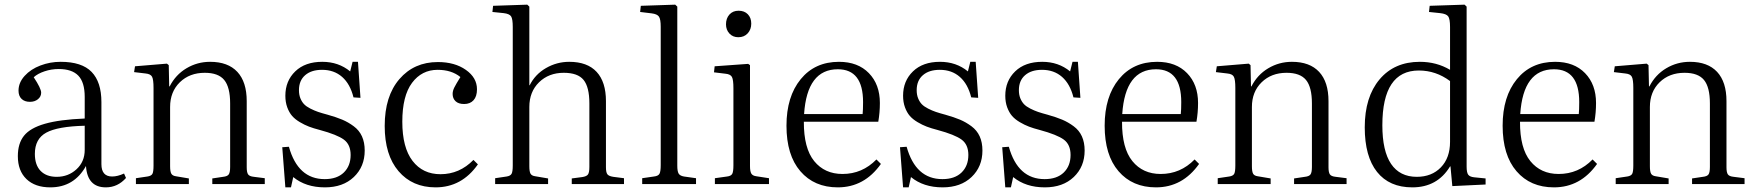

<svg xmlns="http://www.w3.org/2000/svg" viewBox="-20 -786 7501 820"><path d="M194.8 14.2Q129.9 14.2 93 -21.2Q56.2 -56.6 56.2 -119.1Q56.2 -173.3 82.5 -206.3Q108.9 -239.3 171.4 -257.3Q233.9 -275.4 341.8 -279.8V-372.1Q341.8 -434.6 314.5 -462.9Q287.1 -491.2 231 -491.2Q199.2 -491.2 170.2 -481.4Q141.1 -471.7 124 -456.1Q155.8 -408.2 155.8 -390.1Q155.8 -373.5 142.1 -362.3Q128.4 -351.1 107.9 -351.1Q85.4 -351.1 72.3 -363.5Q59.1 -376 59.1 -398.9Q59.1 -433.1 85.2 -461.9Q111.3 -490.7 152.6 -506.3Q193.8 -522 238.8 -522Q329.6 -522 371.3 -478.8Q413.1 -435.5 413.1 -350.1V-85Q413.1 -32.2 459 -32.2Q481.9 -32.2 509.8 -44.9L518.1 -25.9Q482.4 14.2 432.1 14.2Q353 14.2 347.2 -77.1Q296.4 14.2 194.8 14.2ZM222.2 -30.8Q271.5 -30.8 306.6 -63Q341.8 -95.2 341.8 -146V-249Q226.1 -246.1 177.5 -219.5Q128.9 -192.9 128.9 -128.9Q128.9 -81.1 153.6 -55.9Q178.2 -30.8 222.2 -30.8Z M560.5 0V-24.9L609.9 -32.2Q626 -34.7 630.9 -43.5Q635.7 -52.2 635.7 -79.1V-410.2Q635.7 -446.3 629.4 -458.3Q623 -470.2 601.6 -472.2L552.7 -478L556.6 -502.9L692.9 -514.2L700.7 -507.8L702.6 -417H704.6Q730 -466.8 776.4 -494.4Q822.8 -522 877.4 -522Q953.6 -522 993.7 -479Q1033.7 -436 1033.7 -354V-71.8Q1033.7 -49.8 1039.6 -41.3Q1045.4 -32.7 1064.5 -30.8L1110.8 -24.9V0H886.7V-23.9L932.6 -30.8Q951.2 -32.7 957 -41.3Q962.9 -49.8 962.9 -73.2V-344.2Q962.9 -413.6 937.7 -444.3Q912.6 -475.1 854.5 -475.1Q789.6 -475.1 748 -434.6Q706.5 -394 706.5 -329.1V-76.2Q706.5 -53.2 711.7 -44.2Q716.8 -35.2 731.4 -33.2L786.6 -23.9V0Z M1198.7 14.2 1185.5 -157.2 1213.9 -159.2Q1252.4 -21 1366.7 -21Q1419.4 -21 1448.5 -49.3Q1477.5 -77.6 1477.5 -124Q1477.5 -168.5 1448.7 -189.7Q1419.9 -210.9 1345.7 -231Q1319.3 -237.8 1300 -245.1Q1280.8 -252.4 1260.5 -264.4Q1240.2 -276.4 1227.5 -291Q1214.8 -305.7 1206.8 -327.6Q1198.7 -349.6 1198.7 -377Q1198.7 -440.4 1241 -481.2Q1283.2 -522 1356.4 -522Q1425.8 -522 1475.6 -481L1485.8 -522H1508.8L1519.5 -368.2L1489.7 -370.1Q1475.6 -427.2 1441.2 -457.5Q1406.7 -487.8 1355.5 -487.8Q1309.6 -487.8 1283.2 -464.8Q1256.8 -441.9 1256.8 -400.9Q1256.8 -381.3 1262.9 -366.2Q1269 -351.1 1278.6 -341.1Q1288.1 -331.1 1305.4 -322.3Q1322.8 -313.5 1338.6 -308.1Q1354.5 -302.7 1379.9 -295.9Q1416.5 -285.6 1441.9 -274.9Q1467.3 -264.2 1490.7 -246.8Q1514.2 -229.5 1525.9 -203.6Q1537.6 -177.7 1537.6 -143.1Q1537.6 -74.2 1491.2 -30Q1444.8 14.2 1367.7 14.2Q1285.6 14.2 1232.4 -29.8L1222.7 14.2Z M1840.3 14.2Q1741.2 14.2 1682.1 -54.9Q1623 -124 1623 -248Q1623 -375.5 1685.8 -448.2Q1748.5 -521 1850.1 -521Q1922.4 -521 1969.7 -487.5Q2017.1 -454.1 2017.1 -404.8Q2017.1 -374 2002.4 -357.9Q1987.8 -341.8 1962.4 -341.8Q1938 -341.8 1925.5 -353.8Q1913.1 -365.7 1913.1 -384.8Q1913.1 -397.9 1920.2 -412.1Q1927.2 -426.3 1946.3 -457Q1908.2 -487.8 1849.1 -487.8Q1781.2 -487.8 1739.7 -432.1Q1698.2 -376.5 1698.2 -266.1Q1698.2 -155.8 1741.9 -98.9Q1785.6 -42 1861.3 -42Q1942.4 -42 2002 -103L2021 -84Q1952.1 14.2 1840.3 14.2Z M2094.7 0V-24.9L2144 -32.2Q2159.7 -34.7 2164.8 -43.7Q2169.9 -52.7 2169.9 -79.1V-670.9Q2169.9 -705.1 2162.8 -716.1Q2155.8 -727.1 2130.9 -730L2083 -734.9L2085.9 -761.2L2231.9 -766.1L2240.7 -757.8V-423.8L2241.7 -420.9Q2265.1 -468.3 2311.5 -495.1Q2357.9 -522 2411.1 -522Q2488.3 -522 2528.1 -479Q2567.9 -436 2567.9 -354V-71.8Q2567.9 -49.8 2574 -41.7Q2580.1 -33.7 2599.1 -30.8L2645 -24.9V0H2421.9V-23.9L2466.8 -29.8Q2485.4 -32.7 2491.2 -41Q2497.1 -49.3 2497.1 -73.2V-344.2Q2497.1 -414.1 2472.4 -444.6Q2447.8 -475.1 2387.7 -475.1Q2323.7 -475.1 2282.2 -434.6Q2240.7 -394 2240.7 -329.1V-76.2Q2240.7 -53.2 2245.8 -44.2Q2251 -35.2 2266.1 -33.2L2320.8 -23.9V0Z M2722.7 0V-24.9L2772.9 -32.2Q2791 -34.2 2796.4 -43.7Q2801.8 -53.2 2801.8 -81.1V-671.9Q2801.8 -704.1 2794.2 -715.1Q2786.6 -726.1 2762.7 -729L2713.9 -734.9L2716.8 -761.2L2863.8 -766.1L2872.6 -757.8V-78.1Q2872.6 -54.7 2878.2 -44.9Q2883.8 -35.2 2900.9 -32.2L2952.6 -24.9V0Z M3133.3 -627Q3109.9 -627 3095.2 -642.8Q3080.6 -658.7 3080.6 -682.1Q3080.6 -707.5 3095.2 -723.9Q3109.9 -740.2 3134.3 -740.2Q3159.2 -740.2 3173.8 -725.1Q3188.5 -710 3188.5 -685.1Q3188.5 -660.2 3173.3 -643.6Q3158.2 -627 3133.3 -627ZM3033.2 0V-24.9L3085.4 -32.2Q3102.1 -34.2 3107.2 -43.5Q3112.3 -52.7 3112.3 -80.1V-409.2Q3112.3 -445.3 3106 -457.3Q3099.6 -469.2 3078.1 -471.2L3029.3 -477.1L3032.2 -502.9L3175.3 -513.2L3183.1 -507.8V-77.1Q3183.1 -54.2 3188.7 -44.7Q3194.3 -35.2 3210.4 -33.2L3264.2 -24.9V0Z M3558.1 14.2Q3457.5 14.2 3398.2 -54.7Q3338.9 -123.5 3338.9 -249Q3338.9 -373.5 3399.7 -447.8Q3460.4 -522 3563 -522Q3644 -522 3690.9 -473.6Q3737.8 -425.3 3737.8 -346.2Q3737.8 -305.2 3731 -266.1H3413.1Q3412.6 -152.8 3457.3 -97.9Q3502 -43 3578.1 -43Q3662.6 -43 3723.1 -105L3742.2 -85.9Q3671.4 14.2 3558.1 14.2ZM3414.1 -298.8H3664.1Q3666 -315.9 3666 -350.1Q3666 -490.2 3558.1 -490.2Q3426.8 -490.2 3414.1 -298.8Z M3836.9 14.2 3823.7 -157.2 3852.1 -159.2Q3890.6 -21 4004.9 -21Q4057.6 -21 4086.7 -49.3Q4115.7 -77.6 4115.7 -124Q4115.7 -168.5 4086.9 -189.7Q4058.1 -210.9 3983.9 -231Q3957.5 -237.8 3938.2 -245.1Q3918.9 -252.4 3898.7 -264.4Q3878.4 -276.4 3865.7 -291Q3853 -305.7 3845 -327.6Q3836.9 -349.6 3836.9 -377Q3836.9 -440.4 3879.2 -481.2Q3921.4 -522 3994.6 -522Q4064 -522 4113.8 -481L4124 -522H4147L4157.7 -368.2L4127.9 -370.1Q4113.8 -427.2 4079.3 -457.5Q4044.9 -487.8 3993.7 -487.8Q3947.8 -487.8 3921.4 -464.8Q3895 -441.9 3895 -400.9Q3895 -381.3 3901.1 -366.2Q3907.2 -351.1 3916.7 -341.1Q3926.3 -331.1 3943.6 -322.3Q3960.9 -313.5 3976.8 -308.1Q3992.7 -302.7 4018.1 -295.9Q4054.7 -285.6 4080.1 -274.9Q4105.5 -264.2 4128.9 -246.8Q4152.3 -229.5 4164.1 -203.6Q4175.8 -177.7 4175.8 -143.1Q4175.8 -74.2 4129.4 -30Q4083 14.2 4005.9 14.2Q3923.8 14.2 3870.6 -29.8L3860.8 14.2Z M4273.4 14.2 4260.3 -157.2 4288.6 -159.2Q4327.1 -21 4441.4 -21Q4494.1 -21 4523.2 -49.3Q4552.2 -77.6 4552.2 -124Q4552.2 -168.5 4523.4 -189.7Q4494.6 -210.9 4420.4 -231Q4394 -237.8 4374.8 -245.1Q4355.5 -252.4 4335.2 -264.4Q4314.9 -276.4 4302.2 -291Q4289.6 -305.7 4281.5 -327.6Q4273.4 -349.6 4273.4 -377Q4273.4 -440.4 4315.7 -481.2Q4357.9 -522 4431.2 -522Q4500.5 -522 4550.3 -481L4560.5 -522H4583.5L4594.2 -368.2L4564.5 -370.1Q4550.3 -427.2 4515.9 -457.5Q4481.4 -487.8 4430.2 -487.8Q4384.3 -487.8 4357.9 -464.8Q4331.5 -441.9 4331.5 -400.9Q4331.5 -381.3 4337.6 -366.2Q4343.8 -351.1 4353.3 -341.1Q4362.8 -331.1 4380.1 -322.3Q4397.5 -313.5 4413.3 -308.1Q4429.2 -302.7 4454.6 -295.9Q4491.2 -285.6 4516.6 -274.9Q4542 -264.2 4565.4 -246.8Q4588.9 -229.5 4600.6 -203.6Q4612.3 -177.7 4612.3 -143.1Q4612.3 -74.2 4565.9 -30Q4519.5 14.2 4442.4 14.2Q4360.4 14.2 4307.1 -29.8L4297.4 14.2Z M4917 14.2Q4816.4 14.2 4757.1 -54.7Q4697.8 -123.5 4697.8 -249Q4697.8 -373.5 4758.5 -447.8Q4819.3 -522 4921.9 -522Q5002.9 -522 5049.8 -473.6Q5096.7 -425.3 5096.7 -346.2Q5096.7 -305.2 5089.8 -266.1H4772Q4771.5 -152.8 4816.2 -97.9Q4860.8 -43 4937 -43Q5021.5 -43 5082 -105L5101.1 -85.9Q5030.3 14.2 4917 14.2ZM4772.9 -298.8H5022.9Q5024.9 -315.9 5024.9 -350.1Q5024.9 -490.2 4917 -490.2Q4785.6 -490.2 4772.9 -298.8Z M5180.7 0V-24.9L5230 -32.2Q5246.1 -34.7 5251 -43.5Q5255.9 -52.2 5255.9 -79.1V-410.2Q5255.9 -446.3 5249.5 -458.3Q5243.2 -470.2 5221.7 -472.2L5172.9 -478L5176.8 -502.9L5313 -514.2L5320.8 -507.8L5322.8 -417H5324.7Q5350.1 -466.8 5396.5 -494.4Q5442.9 -522 5497.6 -522Q5573.7 -522 5613.8 -479Q5653.8 -436 5653.8 -354V-71.8Q5653.8 -49.8 5659.7 -41.3Q5665.5 -32.7 5684.6 -30.8L5731 -24.9V0H5506.8V-23.9L5552.7 -30.8Q5571.3 -32.7 5577.1 -41.3Q5583 -49.8 5583 -73.2V-344.2Q5583 -413.6 5557.9 -444.3Q5532.7 -475.1 5474.6 -475.1Q5409.7 -475.1 5368.2 -434.6Q5326.7 -394 5326.7 -329.1V-76.2Q5326.7 -53.2 5331.8 -44.2Q5336.9 -35.2 5351.6 -33.2L5406.7 -23.9V0Z M6011.7 14.2Q5913.6 14.2 5861.1 -51.8Q5808.6 -117.7 5808.6 -242.2Q5808.6 -371.6 5871.8 -446.8Q5935.1 -522 6043.9 -522Q6115.2 -522 6172.9 -487.8V-670.9Q6172.9 -705.1 6165 -716.1Q6157.2 -727.1 6129.9 -730L6083 -734.9L6085.9 -761.2L6234.9 -766.1L6243.7 -757.8V-74.2Q6243.7 -49.8 6250.2 -40.3Q6256.8 -30.8 6275.9 -28.8L6324.7 -23.9V2L6182.6 8.8L6174.8 -75.2H6172.9Q6118.7 14.2 6011.7 14.2ZM6030.8 -30.8Q6094.7 -30.8 6133.8 -71.3Q6172.9 -111.8 6172.9 -180.2V-439.9Q6112.3 -484.9 6039.6 -484.9Q5883.8 -484.9 5883.8 -251Q5883.8 -141.1 5921.1 -85.9Q5958.5 -30.8 6030.8 -30.8Z M6616.7 14.2Q6516.1 14.2 6456.8 -54.7Q6397.5 -123.5 6397.5 -249Q6397.5 -373.5 6458.3 -447.8Q6519 -522 6621.6 -522Q6702.6 -522 6749.5 -473.6Q6796.4 -425.3 6796.4 -346.2Q6796.4 -305.2 6789.6 -266.1H6471.7Q6471.2 -152.8 6515.9 -97.9Q6560.5 -43 6636.7 -43Q6721.2 -43 6781.7 -105L6800.8 -85.9Q6730 14.2 6616.7 14.2ZM6472.7 -298.8H6722.7Q6724.6 -315.9 6724.6 -350.1Q6724.6 -490.2 6616.7 -490.2Q6485.4 -490.2 6472.7 -298.8Z M6880.4 0V-24.9L6929.7 -32.2Q6945.8 -34.7 6950.7 -43.5Q6955.6 -52.2 6955.6 -79.1V-410.2Q6955.6 -446.3 6949.2 -458.3Q6942.9 -470.2 6921.4 -472.2L6872.6 -478L6876.5 -502.9L7012.7 -514.2L7020.5 -507.8L7022.5 -417H7024.4Q7049.8 -466.8 7096.2 -494.4Q7142.6 -522 7197.3 -522Q7273.4 -522 7313.5 -479Q7353.5 -436 7353.5 -354V-71.8Q7353.5 -49.8 7359.4 -41.3Q7365.2 -32.7 7384.3 -30.8L7430.7 -24.9V0H7206.5V-23.9L7252.4 -30.8Q7271 -32.7 7276.9 -41.3Q7282.7 -49.8 7282.7 -73.2V-344.2Q7282.7 -413.6 7257.6 -444.3Q7232.4 -475.1 7174.3 -475.1Q7109.4 -475.1 7067.9 -434.6Q7026.4 -394 7026.4 -329.1V-76.2Q7026.4 -53.2 7031.5 -44.2Q7036.6 -35.2 7051.3 -33.2L7106.4 -23.9V0Z"/></svg>

Font: Literata Light
Style: Regular
Weight: 300
Designer: Latin by Veronika Burian and Jose Scaglione. Greek by Irene Vlachou. Cyrillic by Vera Evstafieva.
Foundry: TypeTogether
Version: Version 3.021